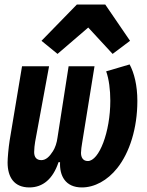

<svg xmlns="http://www.w3.org/2000/svg" viewBox="-20 -805 640 837"><path d="M108 12.1C166.9 12.1 210.9 -24.9 235.1 -98H241.8C239 -39.1 264.9 12.1 337 12.1C392 12.1 448.2 -18.1 491.1 -72.1C545.1 -139.9 578.8 -246.1 578.8 -365.1C578.8 -432.9 565 -486.9 545.1 -524.1L442.8 -494C454.9 -460.9 460.9 -413 460.9 -366.1C460.9 -229 411.9 -103 362.9 -103C340.9 -103 333.1 -120 333.1 -138.8C333.1 -148.1 335.9 -171.2 338.1 -182.2L392 -516H279.1L230.8 -206C228 -182.9 220.2 -160.2 210.9 -146C196 -122.2 180 -106.9 160.2 -106.9C138.1 -106.9 128.9 -121.1 128.9 -142C128.9 -154.1 131 -176.1 133.2 -187.1L193.9 -516H76L22 -192.1C17 -160.2 13.1 -115.1 13.1 -96.9C13.1 -32 41.9 12.1 108 12.1ZM160.9 -627.1 230.8 -570 364.7 -685 470.9 -570 546.9 -627.1 438.9 -785.2H315Z"/></svg>

Font: Margiela Mono Italic Bold It
Style: Regular
Weight: 700
Designer: Mike Abbink, Paul van der Laan, Pieter van Rosmalen
Foundry: Bold Monday
Version: Version 2.003 2021